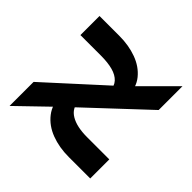

<svg xmlns="http://www.w3.org/2000/svg" viewBox="-120 -835 1067 1067"><g transform="rotate(-45 413.5 -301.0)"><path d="M605 0 233 -397 35 -602H224L570 -222L792 0ZM67 0V-168Q67 -244 90.5 -306Q114 -368 161.5 -405Q209 -442 279 -442L324 -348Q272 -348 244.5 -302Q217 -256 217 -174V0ZM537 -175 487 -267Q525 -267 548 -288Q571 -309 581.5 -347.5Q592 -386 592 -440V-602H742V-446Q742 -372 719.5 -310.5Q697 -249 651.5 -212Q606 -175 537 -175Z"/></g></svg>

Font: Noto Sans
Style: Bold
Weight: 700
Designer: Monotype Design Team
Foundry: Monotype Imaging Inc.
Version: Version 2.000;GOOG;noto-source:20170915:90ef993387c0; ttfaut